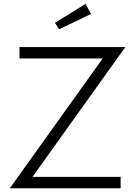

<svg xmlns="http://www.w3.org/2000/svg" viewBox="-20 -1000 718 1020"><path d="M32.3 0 525.5 -689.5H83.6V-750H645.9L152.7 -60.5H620.9V0ZM434.5 -979.5 463.6 -925.9 294.1 -844.5 271.8 -878.6Z"/></svg>

Font: Spartan
Style: Regular
Weight: 400
Designer: Matt Bailey, Mirko Velimirovic
Foundry: Matt Bailey
Version: Version 1.005